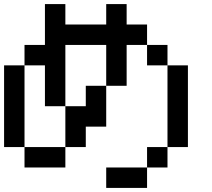

<svg xmlns="http://www.w3.org/2000/svg" viewBox="-20 -920 1040 940"><path d="M0 -200V-600H100V-200ZM900 -200H800V-600H900ZM200 -400V-600H100V-700H200V-900H300V-800H500V-900H600V-800H700V-700H600V-500H500V-700H300V-400ZM400 -200H300V-400H400V-500H500V-300H400ZM800 -200V-100H700V-200ZM800 -700V-600H700V-700ZM100 -200H300V-100H100ZM500 0V-100H700V0Z"/></svg>

Font: Galmuri9 Regular
Style: Regular
Weight: 400
Designer: Lee Minseo (quiple)
Version: Version 2.399;hotconv 1.1.1;makeotfexe 2.6.0 DEVELOPMENT